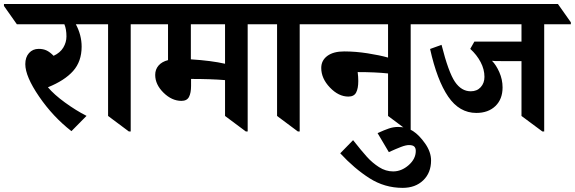

<svg xmlns="http://www.w3.org/2000/svg" viewBox="-89 -642 2866 957"><path d="M436 -521H289.1Q317.9 -466.8 317.9 -409.7Q317.9 -335.9 275.6 -288.3Q233.4 -240.7 149.9 -207Q180.7 -170.4 235.1 -130.9Q289.6 -91.3 342.3 -64.5L267.1 11.7Q174.8 -60.1 106 -160.6Q37.1 -261.2 37.1 -322.3Q37.1 -356.9 55.7 -377.7Q74.2 -398.4 104 -398.4Q126.5 -398.4 143.3 -390.4Q160.2 -382.3 178.2 -363.8Q210.9 -378.9 226.6 -405Q242.2 -431.2 242.2 -460.4Q242.2 -496.6 231.9 -521H-4.9L-69.3 -612.3V-622.1H371.6L436 -530.8Z M695.3 -521H562.5V13.2H553.2L449.7 -64V-521H371.6L307.1 -612.3V-622.1H630.9L695.3 -530.8Z M1278.3 -521H1145.5V13.2H1136.2L1032.7 -64V-242.7Q962.9 -248.5 863.3 -248.5V-213.9Q863.3 -178.7 853 -158.9Q842.8 -139.2 815.4 -139.2Q767.6 -139.2 726.1 -179.9Q684.6 -220.7 684.6 -268.6Q684.6 -295.9 701.2 -315.2Q717.8 -334.5 748.5 -342.3V-521H630.9L566.4 -612.3V-622.1H1213.9L1278.3 -530.8ZM1032.7 -521H862.3V-346.2Q964.8 -339.8 1032.7 -324.2Z M1537.6 -521H1404.8V13.2H1395.5L1292 -64V-521H1213.9L1149.4 -612.3V-622.1H1473.1L1537.6 -530.8Z M2090.8 -521H1958V13.2H1948.7L1845.2 -64V-275.9Q1782.2 -282.7 1693.8 -282.7Q1696.8 -259.3 1696.8 -237.8Q1696.8 -201.7 1686.3 -181.2Q1675.8 -160.6 1647.5 -160.6Q1598.6 -160.6 1555.4 -205.8Q1512.2 -251 1512.2 -303.2Q1512.2 -340.8 1542.5 -363.3Q1572.8 -385.7 1626.5 -385.7Q1683.1 -385.7 1743.7 -376.2Q1804.2 -366.7 1845.2 -355V-521H1473.1L1408.7 -612.3V-622.1H2026.4L2090.8 -530.8Z M1606.9 122.1 1670.9 56.6Q1713.4 110.4 1740 139.9Q1766.6 169.4 1800 190.9Q1833.5 212.4 1870.6 212.4Q1912.1 212.4 1947.8 181.2Q1983.4 149.9 1983.4 110.4Q1983.4 95.7 1975.8 88.4Q1968.3 81.1 1949.2 81.1Q1934.1 81.1 1909.9 90.3Q1885.7 99.6 1849.1 116.2L1793 21.5Q1826.2 6.3 1849.1 -1.5Q1872.1 -9.3 1895.5 -9.3Q1938 -9.3 1969.5 11.2Q2001 31.7 2030.3 73.7Q2059.6 115.7 2059.6 157.7Q2059.6 219.2 2020.5 256.8Q1981.4 294.4 1918 294.4Q1828.1 294.4 1752.7 246.3Q1677.2 198.2 1606.9 122.1Z M2756.3 -521H2623.5V13.2H2614.3L2510.3 -64V-337.4H2411.1Q2369.6 -337.4 2363.3 -338.9Q2383.8 -318.4 2399.9 -282Q2416 -245.6 2416 -206.1Q2416 -147.9 2380.4 -113.5Q2344.7 -79.1 2285.2 -79.1Q2200.7 -79.1 2145 -160.4Q2089.4 -241.7 2054.7 -397.9L2111.8 -418.5Q2146.5 -281.2 2178.7 -234.1Q2210.9 -187 2257.3 -187Q2288.6 -187 2307.1 -207.5Q2325.7 -228 2325.7 -258.8Q2325.7 -296.4 2306.6 -332.5Q2287.6 -368.7 2254.9 -398.4L2275.4 -434.6H2510.3V-521H2026.9L1961.9 -612.3V-622.1H2691.9L2756.3 -530.8Z"/></svg>

Font: Noto Serif Devanagari
Style: Bold
Weight: 700
Designer: Monotype Design Team
Foundry: Monotype Imaging Inc.
Version: Version 1.01